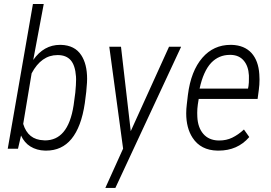

<svg xmlns="http://www.w3.org/2000/svg" viewBox="-20 -732 1332 945"><path d="M342.3 -213.9 350.6 -275.9Q354.5 -315.4 354.5 -341.8Q354.5 -349.1 354 -355.5Q350.1 -410.2 328.1 -435.5Q306.2 -460.4 266.1 -460.9Q264.6 -460.9 262.7 -460.9Q183.6 -460.9 135.7 -371.1L94.2 -122.1Q117.7 -43.9 195.3 -41.5Q198.2 -41.5 201.2 -41Q257.3 -41 292 -82Q328.6 -125 342.3 -213.9ZM331.5 -47.9Q284.2 9.3 207 9.3Q204.6 9.3 202.1 9.3Q160.6 8.3 129.4 -11.2Q100.1 -29.3 83.5 -64.9L68.8 -1V0H67.4H19.5H18.1L142.1 -712.4H195.3L143.6 -437Q195.8 -511.2 275.4 -511.2Q277.3 -511.2 279.8 -511.2Q348.1 -509.3 379.9 -460.4Q408.7 -416.5 408.7 -344.2Q408.7 -335 408.2 -325.7Q406.2 -285.2 397.5 -224.6Q380.4 -107.4 331.5 -47.9Z M498.5 192.9 585.9 -0.5 518.1 -500.5 517.6 -502H519.5H574.2H575.2L575.7 -500.5L623.5 -86.4L811.5 -501V-502H812.5H869.1H871.1L870.6 -500L547.9 192.9Z M1179.7 -433.6Q1157.2 -460.4 1117.2 -461.9Q1114.3 -461.9 1111.3 -461.9Q1057.1 -461.9 1019.5 -422.9Q981 -381.8 962.4 -295.9H1200.7L1203.1 -308.6Q1205.6 -326.2 1205.1 -344.7Q1205.1 -352.5 1205.1 -360.8Q1202.6 -406.7 1179.7 -433.6ZM1206.1 -56.6Q1148.9 9.3 1055.7 9.3Q1053.2 9.3 1050.3 9.3Q967.8 7.8 927.7 -54.2Q896.5 -102.1 896.5 -174.3Q896.5 -195.3 899.4 -218.3L904.8 -264.6Q919.4 -382.3 976.1 -447.8Q1031.2 -511.2 1114.7 -511.2Q1117.7 -511.2 1120.6 -511.2Q1182.6 -509.3 1217.8 -471.2Q1252 -433.1 1256.3 -366.7Q1257.3 -353.5 1257.3 -340.8Q1257.3 -314.9 1253.9 -290L1248 -246.1V-245.1H1246.6H958L953.6 -217.3Q950.7 -196.8 950.7 -176.3Q950.7 -167 951.2 -157.2Q953.6 -104.5 980.5 -73.2Q1007.3 -42 1054.7 -40.5Q1057.1 -40.5 1059.1 -40.5Q1094.2 -40.5 1122.6 -54.2Q1152.8 -68.8 1179.7 -93.8L1180.7 -94.7L1181.6 -93.3L1206.1 -58.6L1206.5 -57.6Z"/></svg>

Font: MAUL Condensed Light Italic
Style: Light Italic
Weight: 300
Italic angle: -12°
Designer: MAUL
Version: Version 1.0; 2020; ttfautohint (v1.8.3)